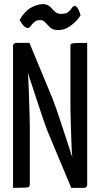

<svg xmlns="http://www.w3.org/2000/svg" viewBox="-20 -907 484 927"><path d="M324 0 209 -275Q203 -291 192.5 -320.5Q182 -350 170 -387Q158 -424 145.5 -461.5Q133 -499 122.5 -531Q112 -563 106 -582.5Q100 -602 100 -602L54 -652L60 -700H122L234 -430Q241 -413 251.5 -382.5Q262 -352 274 -315.5Q286 -279 298 -242.5Q310 -206 320 -175Q330 -144 336.5 -125.5Q343 -107 343 -107L392 -48L384 0ZM43 0V-684Q43 -700 60 -700L124 -684L113 -567Q115 -553 116.5 -528Q118 -503 119 -472.5Q120 -442 121 -409Q122 -376 123 -346Q124 -316 124 -293Q124 -270 124 -259V-16Q124 -8 120.5 -5Q117 -2 100.5 -1Q84 0 43 0ZM384 0 320 -16 329 -150Q327 -165 326 -189.5Q325 -214 324 -243.5Q323 -273 322 -304Q321 -335 320.5 -363.5Q320 -392 320 -414Q320 -436 320 -448V-684Q320 -692 323.5 -695Q327 -698 344 -699Q361 -700 401 -700V-16Q401 0 384 0ZM261 -762Q240 -762 229 -769.5Q218 -777 210.5 -786Q203 -795 195 -802.5Q187 -810 174 -810Q156 -810 145.5 -800.5Q135 -791 128.5 -781.5Q122 -772 115 -772Q104 -772 94.5 -782Q85 -792 80 -802Q75 -812 75 -812Q100 -854 130.5 -870.5Q161 -887 188 -887Q204 -887 214.5 -880Q225 -873 232.5 -863.5Q240 -854 250 -847Q260 -840 275 -840Q299 -840 310 -849.5Q321 -859 327 -868.5Q333 -878 340 -878Q349 -878 355.5 -867Q362 -856 365.5 -844.5Q369 -833 369 -833Q367 -829 358.5 -818Q350 -807 335.5 -794Q321 -781 302.5 -771.5Q284 -762 261 -762Z"/></svg>

Font: Yanone Kaffeesatz ExtraLight
Style: Regular
Weight: 400
Version: Version 2.003